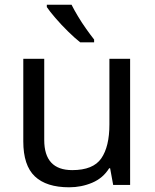

<svg xmlns="http://www.w3.org/2000/svg" viewBox="-20 -837 658 816"><path d="M533 -587V-51H461L448 -122H444Q418 -80 372 -60.5Q326 -41 274 -41Q177 -41 128 -87.5Q79 -134 79 -236V-587H168V-242Q168 -114 287 -114Q376 -114 410.5 -164Q445 -214 445 -308V-587ZM284 -817Q295 -795 311.5 -767.5Q328 -740 346.5 -714Q365 -688 380 -669V-657H321Q298 -675 269 -703.5Q240 -732 215.5 -760.5Q191 -789 179 -807V-817Z"/></svg>

Font: Noto Sans Tamil UI
Style: Regular
Weight: 400
Designer: Jelle Bosma - Monotype Design Team
Foundry: Monotype Imaging Inc.
Version: Version 2.004; ttfautohint (v1.8.4.7-5d5b)